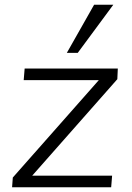

<svg xmlns="http://www.w3.org/2000/svg" viewBox="-20 -790 555 810"><path d="M31 0 34 -41 427 -486 442 -452H80L84 -501H477L475 -456L86 -15L72 -49H453L449 0ZM308 -567H262L377 -770H458Z"/></svg>

Font: Muli Light
Style: Italic
Weight: 300
Italic angle: -4.541°
Designer: Vernon Adams
Foundry: Vernon Adams
Version: Version 2.100; ttfautohint (v1.8.1.43-b0c9)